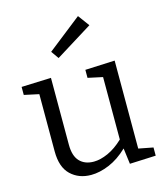

<svg xmlns="http://www.w3.org/2000/svg" viewBox="-119 -895 858 995"><g transform="rotate(-15 310.0 -397.5)"><path d="M247 9Q181 9 138 -32Q95 -73 95 -158V-465L16 -482V-525L175 -531V-172Q175 -112 202.5 -83Q230 -54 278 -54Q313 -54 354.5 -72.5Q396 -91 437 -130V-465L358 -482V-525L517 -532V-60L595 -45V-1L455 5L444 -80Q396 -34 344.5 -12.5Q293 9 247 9ZM240 -620 211 -661 393 -804 438 -743Z"/></g></svg>

Font: Bitter
Style: Regular
Weight: 400
Designer: Sol Matas, and Bitter project Authors
Foundry: Sol Matas
Version: Version 2.001